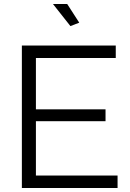

<svg xmlns="http://www.w3.org/2000/svg" viewBox="-20 -937 649 957"><path d="M566 -62V0H89V-710H557V-648H159V-392H506V-333H159V-62ZM244 -917H315L375 -824L331 -807Z"/></svg>

Font: Raleway
Style: Regular
Weight: 400
Designer: Matt McInerney, Pablo Impallari, Rodrigo Fuenzalida
Foundry: Matt McInerney, Pablo Impallari, Rodrigo Fuenzalida
Version: Version 4.101;RELEASE